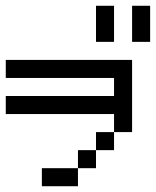

<svg xmlns="http://www.w3.org/2000/svg" viewBox="-20 -645 540 665"><path d="M375 -375V-437.5H437.5V-375ZM375 -312.5V-375H437.5V-312.5ZM125 0V-62.5H187.5V0ZM312.5 -125V-187.5H375V-125ZM250 -62.5V-125H312.5V-62.5ZM375 -250V-312.5H437.5V-250ZM187.5 0V-62.5H250V0ZM0 -250V-312.5H62.5V-250ZM62.5 -250V-312.5H125V-250ZM125 -250V-312.5H187.5V-250ZM187.5 -250V-312.5H250V-250ZM250 -250V-312.5H312.5V-250ZM312.5 -250V-312.5H375V-250ZM375 -187.5V-250H437.5V-187.5ZM0 -375V-437.5H62.5V-375ZM62.5 -375V-437.5H125V-375ZM125 -375V-437.5H187.5V-375ZM187.5 -375V-437.5H250V-375ZM250 -375V-437.5H312.5V-375ZM312.5 -375V-437.5H375V-375ZM312.5 -562.5V-625H375V-562.5ZM312.5 -500V-562.5H375V-500ZM437.5 -562.5V-625H500V-562.5ZM437.5 -500V-562.5H500V-500Z"/></svg>

Font: AprilSans
Style: Regular
Weight: 400
Designer: typesprite
Version: Version 1.001;PS 001.001;hotconv 1.0.88;makeotf.lib2.5.64775